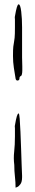

<svg xmlns="http://www.w3.org/2000/svg" viewBox="-20 -739 163 887"><path d="M52 -376Q48 -400 44 -426Q40 -452 40 -480Q40 -512 41.5 -524Q43 -536 44.5 -543Q46 -550 47.5 -564Q49 -578 49 -613V-649Q49 -653 48.5 -656.5Q48 -660 49 -664Q54 -693 58 -706Q62 -719 66 -719Q74 -719 78 -686Q82 -653 82 -613V-474Q82 -464 82.5 -453Q83 -442 83 -432Q83 -422 83 -412.5Q83 -403 81 -395Q80 -389 75 -387Q70 -385 70 -377Q70 -368 62 -367Q54 -366 52 -376ZM52 128Q52 103 49 77Q46 51 46 23Q42 -8 45.5 -38.5Q49 -69 49 -109V-146Q49 -150 48.5 -153.5Q48 -157 49 -160Q54 -190 58 -202.5Q62 -215 66 -215Q69 -215 71 -191Q73 -167 74.5 -129.5Q76 -92 77.5 -51.5Q79 -11 80 22.5Q81 56 82 72V80Q82 101 74.5 111.5Q67 122 59.5 125Q52 128 52 128Z"/></svg>

Font: Sankofa Display
Style: Regular
Weight: 400
Designer: Batsirai Madzonga
Foundry: Batsirai Madzonga
Version: Version 1.000; ttfautohint (v1.8.4.7-5d5b)